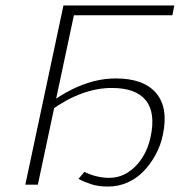

<svg xmlns="http://www.w3.org/2000/svg" viewBox="-20 -678 667 705"><path d="M73 0 213 -658H259L119 0ZM376 7Q340 7 313.5 -2Q287 -11 268 -21L290 -47Q309 -37 333 -31Q357 -25 380 -25Q418 -25 449 -44.5Q480 -64 502 -98Q524 -132 533 -175Q552 -264 515.5 -309.5Q479 -355 391 -355Q336 -355 280 -334.5Q224 -314 167 -273L158 -296Q201 -328 242 -348.5Q283 -369 323.5 -379.5Q364 -390 405 -390Q508 -390 553.5 -336Q599 -282 578 -183Q570 -144 551.5 -110Q533 -76 507.5 -49.5Q482 -23 448.5 -8Q415 7 376 7ZM227 -622 234 -658H620L613 -622Z"/></svg>

Font: Ysabeau ExtraLight
Style: Italic
Weight: 250
Italic angle: -12°
Version: Version 2.000;gftools[0.9.27.dev2+g8671c4b]